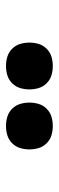

<svg xmlns="http://www.w3.org/2000/svg" viewBox="202 -1000 196 640"><g transform="rotate(-90 300.0 -680.0)"><path d="M400 -602Q384 -602 369 -606.5Q354 -611 342.5 -622.5Q331 -634 326.5 -649Q322 -664 322 -680Q322 -696 326.5 -711Q331 -726 342.5 -737.5Q354 -749 369 -753.5Q384 -758 400 -758Q416 -758 431 -753.5Q446 -749 457.5 -737.5Q469 -726 473.5 -711Q478 -696 478 -680Q478 -664 473.5 -649Q469 -634 457.5 -622.5Q446 -611 431 -606.5Q416 -602 400 -602ZM200 -602Q184 -602 169 -606.5Q154 -611 142.5 -622.5Q131 -634 126.5 -649Q122 -664 122 -680Q122 -696 126.5 -711Q131 -726 142.5 -737.5Q154 -749 169 -753.5Q184 -758 200 -758Q216 -758 231 -753.5Q246 -749 257.5 -737.5Q269 -726 273.5 -711Q278 -696 278 -680Q278 -664 273.5 -649Q269 -634 257.5 -622.5Q246 -611 231 -606.5Q216 -602 200 -602Z"/></g></svg>

Font: Iosevka Slab XBdEx
Style: Regular
Weight: 800
Width: 7
Monospace: yes
Designer: Belleve Invis
Foundry: Belleve Invis
Version: Version 11.1.0; ttfautohint (v1.8.3)